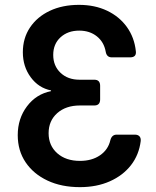

<svg xmlns="http://www.w3.org/2000/svg" viewBox="-20 -760 640 790"><path d="M309 10Q233 10 175.5 -17Q118 -44 85.5 -92Q53 -140 53 -204Q53 -272 91 -322.5Q129 -373 190 -385V-388Q139 -398 106.5 -442Q74 -486 74 -545Q74 -603 103.5 -647Q133 -691 185 -715.5Q237 -740 305 -740Q370 -740 420.5 -716Q471 -692 502 -649Q533 -606 539 -549Q542 -524 515 -524H440Q419 -524 415 -547Q408 -587 378.5 -610.5Q349 -634 306 -634Q259 -634 229 -606.5Q199 -579 199 -534Q199 -489 229 -460.5Q259 -432 307 -432H368Q392 -432 392 -407V-351Q392 -326 368 -326H309Q251 -326 215.5 -294.5Q180 -263 180 -212Q180 -161 215.5 -129.5Q251 -98 309 -98Q358 -98 391.5 -121Q425 -144 434 -183Q440 -206 460 -206H535Q547 -206 553.5 -199.5Q560 -193 559 -180Q552 -123 519 -80.5Q486 -38 432 -14Q378 10 309 10Z"/></svg>

Font: Pitagon Sans Mono
Style: Bold
Weight: 700
Monospace: yes
Designer: Travis Tran
Foundry: Pitagon
Version: Version 1.001; ttfautohint (v1.8.4.7-5d5b);gftools[0.9.26]